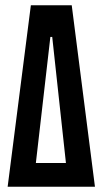

<svg xmlns="http://www.w3.org/2000/svg" viewBox="-20 -708 389 728"><path d="M9 0 97 -688H252L340 0ZM116 -90H230L178 -568H171Z"/></svg>

Font: Saira UltraCondensed
Style: Bold
Weight: 700
Width: 1
Designer: Hector Gatti with collaboration of the Omnibus-Type team
Foundry: Omnibus-Type
Version: Version 1.101